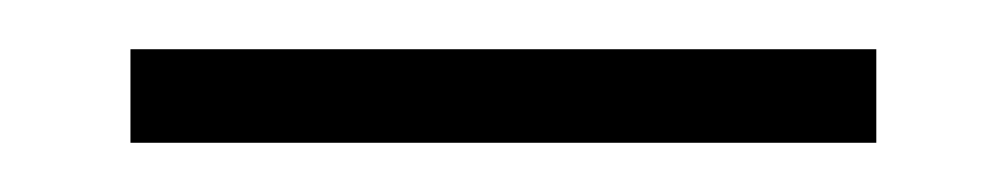

<svg xmlns="http://www.w3.org/2000/svg" viewBox="-20 -269 408 78"><path d="M33 -249H336V-211H33Z"/></svg>

Font: Ysabeau Infant Light
Style: Regular
Weight: 300
Designer: Christian Thalmann (Catharsis Fonts)
Version: Version 0.003